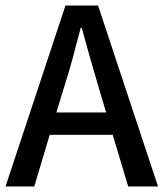

<svg xmlns="http://www.w3.org/2000/svg" viewBox="-20 -675 592 695"><path d="M0 0 217 -655H335L552 0H444L388 -187H160L104 0ZM211 -356 184 -268H364L338 -356Q322 -409 306.5 -464Q291 -519 276 -574H272Q258 -519 243 -464Q228 -409 211 -356Z"/></svg>

Font: Assistant SemiBold
Style: Regular
Weight: 600
Designer: Hebrew By Ben Nathan, Latin by Paul Hunt
Version: Version 3.000